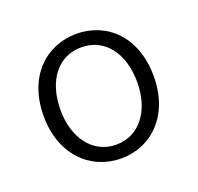

<svg xmlns="http://www.w3.org/2000/svg" viewBox="-77 -891 554 536"><g transform="rotate(-20 200.0 -623.0)"><path d="M199 -438C289 -438 362 -507 362 -623C362 -741 289 -808 199 -808C109 -808 35 -741 35 -623C35 -507 109 -438 199 -438ZM199 -479C130 -479 85 -539 85 -623C85 -710 130 -768 199 -768C268 -768 313 -710 313 -623C313 -539 268 -479 199 -479Z"/></g></svg>

Font: Noto Sans CJK Light
Style: Regular
Weight: 300
Designer: Ryoko NISHIZUKA (kana & ideographs); Paul D. Hunt (Latin, Greek & Cyrillic); Wenlong ZHANG (bopomofo); Sandoll Communica
Foundry: Adobe Systems Incorporated
Version: Version 1.000;PS 1;hotconv 1.0.78;makeotf.lib2.5.61930